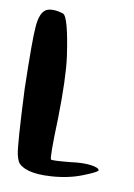

<svg xmlns="http://www.w3.org/2000/svg" viewBox="-69 -685 455 651"><g transform="rotate(10 158.5 -360.0)"><path d="M40 -634.8Q48.8 -638.7 61.5 -638.7Q76.2 -638.7 95.7 -632.8Q115.2 -627 134.8 -490.2Q144.5 -418 141.6 -279.3Q136.7 -140.6 142.6 -137.7Q148.4 -134.8 208 -140.6Q252 -146.5 279.3 -142.6Q306.6 -138.7 307.6 -129.9Q307.6 -129.9 307.6 -129.9Q307.6 -129.9 307.6 -129.9Q307.6 -124 260.7 -105.5Q212.9 -85.9 152.3 -82Q139.6 -81.1 127.9 -81.1Q85.9 -81.1 61.5 -91.8Q44.9 -99.6 39.1 -107.4Q33.2 -115.2 28.3 -135.7Q21.5 -166 12.7 -358.4Q10.7 -444.3 10.7 -499Q10.7 -547.9 12.7 -572.3Q16.6 -624 40 -634.8Z"/></g></svg>

Font: CillaFHscript
Style: Medium
Weight: 400
Designer: Cecilia Bingert
Version: Version 001.000